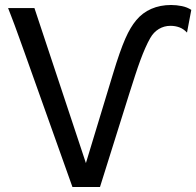

<svg xmlns="http://www.w3.org/2000/svg" viewBox="-20 -745 782 765"><path d="M322.3 -95.2 429.7 -449.2Q444.3 -497.6 456.3 -531.7Q468.3 -565.9 479.2 -590.8Q490.2 -615.7 500.5 -632.8Q510.7 -649.9 522.5 -664.1Q547.4 -694.3 582.8 -709.7Q618.2 -725.1 661.6 -725.1Q683.1 -725.1 704.6 -720.7Q726.1 -716.3 742.2 -705.6L725.1 -615.2Q711.4 -629.9 694.8 -636Q678.2 -642.1 659.2 -642.1Q633.8 -642.1 612.8 -629.4Q591.8 -616.7 578.6 -593.3Q568.8 -576.2 559.1 -554.2Q549.3 -532.2 539.3 -505.1Q529.3 -478 518.6 -445.1Q507.8 -412.1 495.6 -373.5L378.4 0H268.6L78.1 -534.7Q65.4 -569.8 55.9 -596.4Q46.4 -623 38.6 -644Q30.8 -665 24.4 -681.4Q18.1 -697.8 12.2 -712.9H117.2Z"/></svg>

Font: Andika Compact
Style: Regular
Weight: 400
Designer: Victor Gaultney, Annie Olsen, Julie Remington, Don Collingsworth, Eric Hays, Becca Hirsbrunner
Foundry: SIL International
Version: Version 5.000 ; LnSpcTght